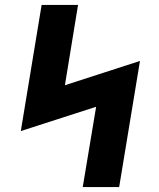

<svg xmlns="http://www.w3.org/2000/svg" viewBox="-20 -755 640 775"><path d="M314 0 368 -324 64 -226 148 -735H295L242 -411L545 -509L461 0Z"/></svg>

Font: Iosevka Curly Slab HvExObl
Style: Regular
Weight: 900
Width: 7
Italic angle: -9°
Monospace: yes
Designer: Belleve Invis
Foundry: Belleve Invis
Version: Version 11.1.0; ttfautohint (v1.8.3)